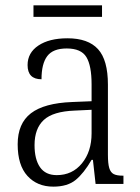

<svg xmlns="http://www.w3.org/2000/svg" viewBox="-20 -687 522 717"><path d="M46 -148Q46 -226 95.5 -264Q145 -302 249 -306L322 -309V-372Q322 -442 302.5 -474Q283 -506 229 -506Q178 -506 156.5 -477.5Q135 -449 135 -391Q83 -391 83 -444Q83 -490 123.5 -517Q164 -544 232 -544Q309 -544 346 -503.5Q383 -463 383 -371V-109Q383 -76 388 -59.5Q393 -43 404.5 -37Q416 -31 438 -31H441V0H337L327 -90H322Q293 -40 262.5 -15Q232 10 179 10Q119 10 82.5 -30Q46 -70 46 -148ZM322 -189V-277L259 -274Q178 -271 143.5 -239Q109 -207 109 -145Q109 -92 129.5 -62.5Q150 -33 192 -33Q250 -33 286 -77Q322 -121 322 -189ZM105 -667H361V-624H105Z"/></svg>

Font: Noto Serif NarrowLight
Style: Regular
Weight: 300
Width: 4
Designer: Monotype Design Team
Foundry: Monotype Imaging Inc.
Version: Version 1.001